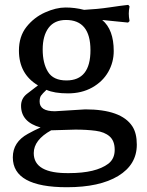

<svg xmlns="http://www.w3.org/2000/svg" viewBox="-20 -537 612 797"><path d="M33.2 116.2Q33.2 52.7 95.7 18.6Q122.1 3.9 148.4 -7.8Q67.4 -30.3 67.4 -97.7Q67.4 -127.9 91.3 -147Q115.2 -166 137.7 -182.6Q58.6 -229.5 58.6 -327.1Q58.6 -385.7 89.8 -425.3Q121.1 -464.8 167 -485.4Q212.9 -505.9 252 -505.9Q291 -505.9 329.1 -496.1Q384.8 -499 434.1 -506.3Q483.4 -513.7 510.7 -516.6H512.7L517.6 -510.7V-508.8Q514.6 -494.1 514.6 -480.5Q514.6 -466.8 517.6 -451.2V-449.2L511.7 -443.4H510.7Q479.5 -446.3 452.6 -449.2Q425.8 -452.1 404.3 -454.1Q452.1 -414.1 452.1 -325.2Q452.1 -278.3 429.2 -238.3Q406.2 -198.2 362.8 -173.8Q319.3 -149.4 262.2 -149.4Q205.1 -149.4 172.9 -164.1Q156.2 -148.4 150.4 -140.1Q144.5 -131.8 144.5 -115.2Q144.5 -75.2 208 -75.2L334 -83Q483.4 -83 529.3 -12.7Q547.9 15.6 547.9 63.5Q547.9 146.5 470.7 193.4Q393.6 240.2 257.8 240.2Q33.2 240.2 33.2 116.2ZM120.1 98.6Q120.1 183.6 266.6 181.6Q377.9 181.6 429.7 142.6Q456.1 122.1 456.1 85Q456.1 47.9 435.1 29.3Q414.1 10.7 377 5.9Q339.8 1 293 1L192.4 3.9Q120.1 43.9 120.1 98.6ZM255.9 -203.1Q355.5 -203.1 355.5 -328.6Q355.5 -454.1 253.9 -454.1Q206.1 -454.1 181.6 -421.4Q157.2 -388.7 157.2 -331.5Q157.2 -274.4 179.2 -238.8Q201.2 -203.1 255.9 -203.1Z"/></svg>

Font: GenEi LateMin v2
Style: Medium
Weight: 500
Designer: o_tamon (Modified)
Foundry: o_tamon / Adobe Systems Incorporated / FONT 910 / Philipp H. Poll
Version: Version 2.1;Original Version 1.004